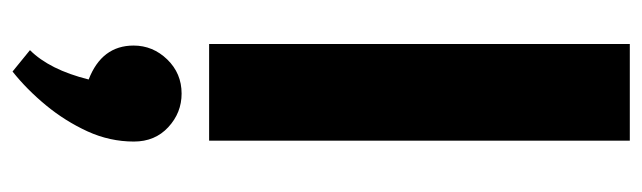

<svg xmlns="http://www.w3.org/2000/svg" viewBox="-388 -340 1050 314"><g transform="rotate(90 137.0 -183.0)"><path d="M210 0H52V-688H210ZM97 321.5 62 293Q94 261 110 197Q54.5 175.5 54.5 123.5Q54.5 92 77.2 68.5Q100 45 133 45Q164.5 45 188 66.8Q211.5 88.5 211.5 123Q211.5 162.5 194.8 199Q178 235.5 152.2 266.8Q126.5 298 97 321.5Z"/></g></svg>

Font: Lucymar Sans ExtraBold
Style: Regular
Weight: 800
Foundry: The League of Moveable Type (original font) / Main changes by Cristiano Sobral with portions from Mirco Monsees
Version: Version 2.001;August 30, 2020;FontCreator 13.0.0.2681 64-bit